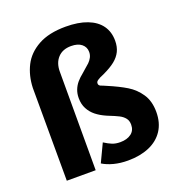

<svg xmlns="http://www.w3.org/2000/svg" viewBox="-132 -835 896 956"><g transform="rotate(-20 316.0 -356.5)"><path d="M528.2 -573Q528.2 -540.9 516.4 -516.8Q504.5 -492.6 481 -473.7Q457.5 -454.8 418.2 -436.4Q412.9 -434 407.6 -431.6Q402.2 -429.1 396.5 -426.8L396 -426.5Q386.2 -421.4 381.9 -418.2Q377.5 -415.1 375.1 -411.5Q372.8 -407.9 372.8 -403Q372.8 -397.8 375.1 -394.2Q377.4 -390.8 382.3 -388.1Q387.2 -385.5 397.2 -382.2L411.1 -376.2Q470.8 -350.9 509.2 -327.5Q547.8 -304.1 573.6 -265.7Q599.5 -227.2 599.5 -169.8Q599.5 -112.2 572.9 -71.8Q546.2 -31.4 497.9 -10.7Q449.6 10 385 10Q344.8 10 310.9 1.2Q277 -7.6 252 -23L297.2 -118.2L299.9 -116.5Q319.6 -103.8 337.7 -96.5Q355.8 -89.2 380.2 -89.2Q416 -89.2 438.1 -105.8Q460.2 -122.2 460.2 -153.2Q460.2 -173.9 449.4 -187.6Q438.6 -201.4 420.2 -210.8Q401.9 -220.2 367.2 -233.8L359.2 -237.2Q328.9 -250.5 307.2 -267.8Q285.6 -285 272.7 -309.5Q259.8 -334 259.8 -366Q259.8 -390 267.6 -409.8Q275.4 -429.5 288.8 -445.2Q302.1 -460.9 322.2 -476.8Q325.6 -479.8 328.8 -482.6Q332 -485.4 335 -488.1Q353 -503 363.3 -512.9Q373.6 -522.9 380.6 -536Q387.5 -549.1 387.5 -564.8Q387.5 -590.5 367.8 -606.8Q348 -623 312.2 -623Q267.2 -623 241.9 -595.6Q216.5 -568.1 216.5 -522V0H63.5L62.5 -492.2Q64.8 -556.5 90.9 -608.2Q117.1 -660 174 -691.5Q230.9 -723 319.5 -723Q387 -723 433.7 -704.9Q480.4 -686.9 504.3 -653.4Q528.2 -619.9 528.2 -573Z"/></g></svg>

Font: Public Sans VF
Style: Regular
Weight: 400
Designer: Pablo Impallari, Rodrigo Fuenzalida (Modified by Dan O. Williams and USWDS)
Version: Version 1.003